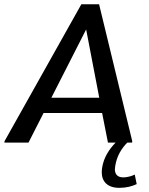

<svg xmlns="http://www.w3.org/2000/svg" viewBox="-58 -670 702 902"><path d="M408.3 -210.8H183.3L346.7 -531.7ZM485 0C455.8 30 429.2 69.2 421.7 118.3C420.8 125.8 420 132.5 420 139.2C420 183.3 447.5 212.5 502.5 212.5C534.2 212.5 560.8 205.8 584.2 195L575 150C565.8 155 544.2 163.3 520.8 163.3C499.2 163.3 481.7 153.3 481.7 125C481.7 120.8 482.5 115.8 483.3 110C490.8 61.7 514.2 25.8 540 0H562.5L563.3 -6.7L407.5 -650H324.2L-36.7 -6.7L-37.5 0H75.8L146.7 -139.2H421.7L449.2 0Z"/></svg>

Font: Boon Medium
Style: Italic
Weight: 500
Italic angle: -9°
Designer: Sungsit Sawaiwan
Foundry: FontUni
Version: Version 3.0